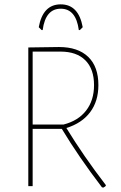

<svg xmlns="http://www.w3.org/2000/svg" viewBox="-20 -855 558 882"><path d="M171 -717 158 -730Q177 -835 259 -835Q341 -835 360 -730L347 -717H342Q329 -815 259 -815Q189 -815 176 -717ZM251 -639Q338 -639 385 -594Q432 -549 432 -464Q432 -390 394 -339.5Q356 -289 285 -267Q363 -139 466 -5V-1Q461 4 454 7L448 5Q341 -135 264 -263H130V0H110V-637ZM258 -618H130V-283H272Q339 -300 375.5 -347Q412 -394 412 -464Q412 -538 372 -578Q332 -618 258 -618Z"/></svg>

Font: Alegreya Sans Thin
Style: Regular
Weight: 100
Designer: Juan Pablo del Peral
Foundry: Huerta Tipografica
Version: Version 2.007